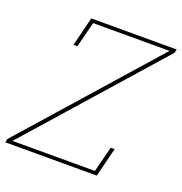

<svg xmlns="http://www.w3.org/2000/svg" viewBox="-129 -808 872 919"><g transform="rotate(20 306.5 -349.0)"><path d="M1 -18 586 -680H197L164 -550H144L181 -698H616L612 -680L27 -18H447L480 -148H500L463 0H-3Z"/></g></svg>

Font: IBM Plex Serif Thin
Style: Italic
Weight: 100
Italic angle: -14°
Designer: Mike Abbink, Paul van der Laan, Pieter van Rosmalen
Foundry: Bold Monday
Version: Version 3.001